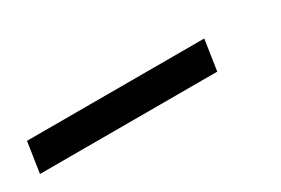

<svg xmlns="http://www.w3.org/2000/svg" viewBox="-3 -127 686 469"><g transform="rotate(-30 339.5 107.0)"><path d="M32 150 45 64H545L532 150Z"/></g></svg>

Font: Chivo Medium SemiBold
Style: Italic
Weight: 600
Italic angle: -8.05°
Version: Version 2.002